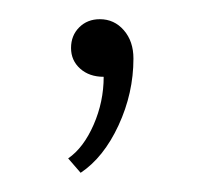

<svg xmlns="http://www.w3.org/2000/svg" viewBox="-20 -70 210 200"><path d="M54 -20Q54 -33 62.5 -41.5Q71 -50 84 -50Q99 -50 109 -38.5Q119 -27 119 -9Q119 27 103.5 60.5Q88 94 64 110L51 95Q67 84 77.5 60Q88 36 88 10Q73 10 63.5 1.5Q54 -7 54 -20Z"/></svg>

Font: Metropolitano Thin
Style: Regular
Weight: 250
Designer: Fonts by Alex Slobzheninov & Chris M. Simpson / Changes by Cristiano Sobral
Foundry: Fonts by Alex Slobzheninov & Chris M. Simpson / Changes by Cristiano Sobral
Version: Version 1.00;August 30, 2020;FontCreator 13.0.0.2681 64-bit